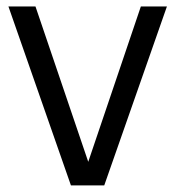

<svg xmlns="http://www.w3.org/2000/svg" viewBox="-20 -562 532 582"><path d="M195 0 5.5 -542.5H87.5L247.5 -71.5L407 -542.5H486L296 0Z"/></svg>

Font: Encode Sans SmCnd
Style: Regular
Weight: 400
Width: 4
Designer: Multiple Designers
Foundry: Impallari Type
Version: Version 3.002; ttfautohint (v1.8.3) -l 8 -r 50 -G 200 -x 14 